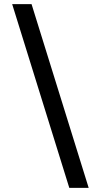

<svg xmlns="http://www.w3.org/2000/svg" viewBox="-20 -760 457 931"><path d="M316 151 39 -740H133L410 151Z"/></svg>

Font: Plexus Sans Medium
Style: Regular
Weight: 500
Version: Version 2.001;PS 002.001;hotconv 1.0.70;makeotf.lib2.5.58329